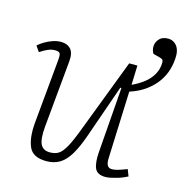

<svg xmlns="http://www.w3.org/2000/svg" viewBox="-101 -750 828 858"><g transform="rotate(15 313.5 -321.0)"><path d="M188 14Q125 14 107 -27.5Q89 -69 95 -138L123 -437Q125 -457 121.5 -466Q118 -475 98 -475Q83 -475 67 -468.5Q51 -462 30 -448L12 -474Q24 -485 41 -495Q58 -505 77 -511.5Q96 -518 115 -518Q144 -518 160 -500Q176 -482 172 -442L143 -133Q138 -75 150 -51.5Q162 -28 193 -28Q217 -28 233 -38Q249 -48 265.5 -77.5Q282 -107 304 -166L433 -504H471L468 -414Q500 -429 524 -448Q548 -467 561.5 -492Q575 -517 575 -545Q575 -555 571.5 -558.5Q568 -562 558 -565L527 -573Q523 -579 520.5 -587Q518 -595 518 -604Q518 -624 532 -640Q546 -656 573 -656Q590 -656 602.5 -647Q615 -638 621 -623.5Q627 -609 627 -591Q627 -559 618 -527.5Q609 -496 589.5 -468.5Q570 -441 539.5 -418.5Q509 -396 466 -382L454 -70Q453 -50 459 -38.5Q465 -27 481 -27Q493 -27 509.5 -32Q526 -37 549 -46L561 -15Q553 -11 540.5 -5.5Q528 0 513.5 4Q499 8 485.5 11Q472 14 461 14Q423 14 412 -11.5Q401 -37 405 -87L428 -388L423 -389L337 -143Q317 -86 296 -51.5Q275 -17 249 -1.5Q223 14 188 14Z"/></g></svg>

Font: Literata 18pt ExtraLight
Style: Italic
Weight: 250
Italic angle: -2°
Designer: Latin by Veronika Burian and Jose Scaglione. Greek by Irene Vlachou. Cyrillic by Vera Evstafieva
Foundry: TypeTogether
Version: Version 3.103;gftools[0.9.29]